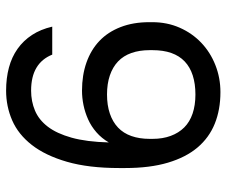

<svg xmlns="http://www.w3.org/2000/svg" viewBox="-78 -672 760 645"><g transform="rotate(90 302.5 -350.0)"><path d="M285 10Q338 10 385 -10.5Q432 -31 467.5 -76.5Q503 -122 524 -194.5Q545 -267 545 -370V-390Q545 -473 527 -533.5Q509 -594 476 -633Q443 -672 396 -691Q349 -710 290 -710Q242 -710 199 -693Q156 -676 124 -645.5Q92 -615 73.5 -573Q55 -531 55 -481V-471Q55 -417 71.5 -374.5Q88 -332 118 -303.5Q148 -275 190.5 -260Q233 -245 285 -245Q309 -245 333.5 -250Q358 -255 381.5 -265.5Q405 -276 425 -293.5Q445 -311 459 -335Q457 -260 443 -210Q429 -160 406 -130Q383 -100 352 -87Q321 -74 285 -74Q238 -74 208 -92Q178 -110 164 -145H70Q79 -106 98 -77Q117 -48 144.5 -28.5Q172 -9 207.5 0.5Q243 10 285 10ZM298 -329Q262 -329 234 -338.5Q206 -348 187 -366Q168 -384 158.5 -411Q149 -438 149 -472V-482Q149 -518 158.5 -545Q168 -572 187 -590Q206 -608 234 -617Q262 -626 298 -626Q334 -626 362 -616.5Q390 -607 408.5 -588.5Q427 -570 437 -543Q447 -516 447 -482V-472Q447 -438 437.5 -411Q428 -384 409 -366Q390 -348 362 -338.5Q334 -329 298 -329Z"/></g></svg>

Font: Golos Text VF
Style: Regular
Weight: 400
Designer: A.Korolkova, Vitaly Kuzmin
Foundry: ParaType Ltd
Version: Version 2.005